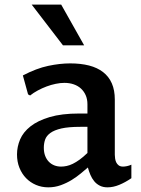

<svg xmlns="http://www.w3.org/2000/svg" viewBox="-20 -802 613 832"><path d="M360.8 -76.2Q348.1 -65.4 330.3 -50.5Q312.5 -35.6 290.8 -22.2Q269 -8.8 243.4 0.5Q217.8 9.8 189.5 9.8Q160.6 9.8 136 -0.7Q111.3 -11.2 93 -30Q74.7 -48.8 64.2 -75Q53.7 -101.1 53.7 -132.8Q53.7 -166 67.1 -197.8Q80.6 -229.5 112.1 -254.4Q143.6 -279.3 195.3 -294.7Q247.1 -310.1 323.2 -310.1H358.9V-350.1Q358.9 -371.6 351.6 -388.7Q344.2 -405.8 331.1 -418Q317.9 -430.2 299.6 -436.5Q281.2 -442.9 258.8 -442.9Q241.2 -442.9 221.2 -438.7Q201.2 -434.6 181.6 -427.2Q162.1 -419.9 143.6 -409.9Q125 -399.9 110.4 -388.2L101.6 -393.1L79.1 -475.1Q138.2 -505.9 189 -516.6Q239.7 -527.3 284.2 -527.3Q330.1 -527.3 366 -518.1Q401.9 -508.8 426.8 -489.5Q451.7 -470.2 464.6 -440.7Q477.5 -411.1 477.5 -370.6V-131.3Q477.5 -124 478.8 -115.2Q480 -106.4 483.6 -98.6Q487.3 -90.8 494.4 -85.4Q501.5 -80.1 513.2 -80.1Q520 -80.1 529.8 -82Q539.6 -84 549.3 -88.4V-29.8Q522.9 -11.7 496.8 -1Q470.7 9.8 445.8 9.8Q426.3 9.8 412.1 2.4Q397.9 -4.9 388.2 -16.8Q378.4 -28.8 371.8 -44.2Q365.2 -59.6 360.8 -76.2ZM358.9 -252.4H328.1Q277.3 -252.4 246.3 -245.4Q215.3 -238.3 198.2 -225.8Q181.2 -213.4 175.5 -197Q169.9 -180.7 169.9 -161.6Q169.9 -141.6 175.8 -126.5Q181.6 -111.3 191.7 -101.1Q201.7 -90.8 215.3 -85.4Q229 -80.1 244.6 -80.1Q256.3 -80.1 269 -82.8Q281.7 -85.4 295.7 -92.3Q309.6 -99.1 325.2 -110.4Q340.8 -121.6 358.9 -139.2ZM252.9 -605.5 117.2 -782.2H245.1L344.7 -605.5Z"/></svg>

Font: Proza Libre
Style: Medium
Weight: 500
Designer: Jasper de Waard
Foundry: Jasper de Waard
Version: Version 1.000; ttfautohint (v1.4.1.8-43bc)